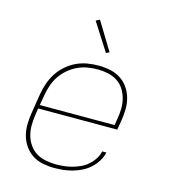

<svg xmlns="http://www.w3.org/2000/svg" viewBox="-112 -834 823 932"><g transform="rotate(15 300.0 -368.5)"><path d="M246 8Q217 8 188 2Q159 -4 136 -19Q113 -34 97 -57Q81 -80 73.5 -107Q66 -134 66.5 -164Q67 -194 72 -223L88 -323Q93 -351 102.5 -378Q112 -405 128 -429.5Q144 -454 167 -474Q190 -494 217 -506.5Q244 -519 272 -523.5Q300 -528 327 -528Q357 -528 385.5 -522Q414 -516 437.5 -501Q461 -486 477 -463Q493 -440 500.5 -413Q508 -386 507.5 -356Q507 -326 502 -297L494 -251H97L92 -220Q88 -193 87.5 -166.5Q87 -140 93.5 -115.5Q100 -91 114 -70Q128 -49 149 -35.5Q170 -22 196 -16.5Q222 -11 249 -11Q269 -11 289 -13Q309 -15 329.5 -20.5Q350 -26 370 -35Q390 -44 406.5 -58.5Q423 -73 435 -91.5Q447 -110 451 -130H472Q467 -107 454 -86Q441 -65 423 -48.5Q405 -32 383 -21Q361 -10 338 -3.5Q315 3 292 5.5Q269 8 246 8ZM100 -269H476L481 -300Q486 -326 486.5 -353Q487 -380 480.5 -404.5Q474 -429 460.5 -450Q447 -471 426 -484.5Q405 -498 379.5 -503.5Q354 -509 327 -509Q302 -509 276 -504.5Q250 -500 226 -488.5Q202 -477 181 -459Q160 -441 145 -418.5Q130 -396 121.5 -370.5Q113 -345 109 -320ZM345 -596 256 -735 275 -745 361 -604Z"/></g></svg>

Font: Iosevka Thin Extended Oblique
Style: Regular
Weight: 100
Width: 7
Italic angle: -9°
Monospace: yes
Designer: Belleve Invis
Foundry: Belleve Invis
Version: Version 32.5.0; ttfautohint (v1.8.4)